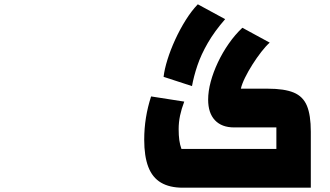

<svg xmlns="http://www.w3.org/2000/svg" viewBox="-20 -872 1534 892"><path d="M872 -472 740 -515Q744 -550 758 -595Q772 -640 794 -688Q816 -736 843 -779Q870 -822 899 -852L1026 -783Q977 -727 945.5 -672.5Q914 -618 897 -567.5Q880 -517 872 -472ZM829 0Q768 0 728 -23.5Q688 -47 669 -96.5Q650 -146 650 -223Q650 -275 658 -325Q666 -375 682 -424L836 -400Q823 -366 816.5 -335Q810 -304 810 -272Q810 -243 813 -221Q816 -199 823 -180H1264V-280H1068Q1010 -280 978.5 -313.5Q947 -347 947 -409Q947 -448 959 -492.5Q971 -537 992.5 -582.5Q1014 -628 1043 -669.5Q1072 -711 1106 -743L1233 -674Q1215 -658 1194 -631Q1173 -604 1153 -572.5Q1133 -541 1118.5 -511.5Q1104 -482 1099 -460H1224Q1301 -460 1344.5 -442Q1388 -424 1406 -380.5Q1424 -337 1424 -260V0Z"/></svg>

Font: Changa ExtraLight ExtraBold
Style: Regular
Weight: 800
Version: Version 3.002; ttfautohint (v1.8.2)